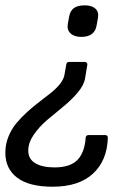

<svg xmlns="http://www.w3.org/2000/svg" viewBox="-40 -520 516 719"><path d="M277.8 -500Q303.7 -500 317.1 -487.8Q330.6 -475.6 327.1 -454.1L321.8 -424.8Q314.5 -381.8 264.2 -381.8Q237.8 -381.8 223.9 -395.3Q210 -408.7 213.9 -430.2L219.2 -459Q223.1 -480 237.1 -490Q251 -500 277.8 -500ZM277.8 -288.1Q281.7 -288.1 284.7 -285.2Q287.6 -282.2 287.1 -277.8L278.8 -228Q274.9 -201.7 251.2 -173.6Q227.5 -145.5 197 -120.8Q166.5 -96.2 136.7 -70.8Q106.9 -45.4 86.4 -15.6Q65.9 14.2 65.9 43.9Q65.9 75.7 92.3 91.3Q118.7 106.9 164.1 106.9Q222.7 106.9 249.8 79.1Q276.9 51.3 280.8 -3.9Q280.8 -8.3 283.7 -11.2Q286.6 -14.2 291 -14.2H354Q363.8 -14.2 363.8 -3.9Q361.3 81.1 308.3 130.1Q255.4 179.2 157.2 179.2Q68.8 179.2 24.4 145.5Q-20 111.8 -20 51.8Q-20 20.5 -8.5 -8.1Q2.9 -36.6 21.5 -58.8Q40 -81.1 62.5 -101.3Q85 -121.6 108.2 -139.2Q131.3 -156.7 151.1 -172.6Q170.9 -188.5 184.6 -205.6Q198.2 -222.7 201.2 -238.8L208 -277.8Q210 -288.1 217.8 -288.1Z"/></svg>

Font: Sofia Sans
Style: Italic
Weight: 400
Italic angle: -9°
Designer: Botio Nikoltchev, Ani Petrova
Foundry: lettersoup
Version: Version 4.100